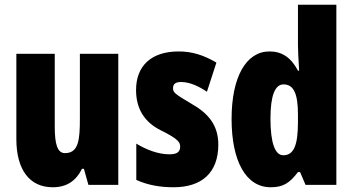

<svg xmlns="http://www.w3.org/2000/svg" viewBox="-20 -780 1489 810"><path d="M479 -553H317V-280C317 -191 312 -134 254 -134C222 -134 211 -172 211 -246V-553H49V-193C49 -64 105 10 202 10C261 10 300 -16 326 -68H334L353 0H479Z M901 -170C901 -255 855 -304 788 -342C717 -384 710 -390 710 -408C710 -426 721 -434 744 -434C782 -434 820 -415 853 -393L893 -516C840 -547 791 -563 734 -563C619 -563 554 -503 554 -400C554 -322 589 -265 657 -231C734 -193 740 -179 740 -161C740 -138 725 -129 695 -129C645 -129 595 -150 555 -174V-21C606 2 658 10 712 10C831 10 901 -51 901 -170Z M1122 10C1175 10 1202 -8 1237 -54H1246L1269 0H1399V-760H1237V-588C1237 -567 1239 -532 1242 -482H1237C1207 -539 1168 -563 1117 -563C1018 -563 957 -455 957 -278C957 -101 1017 10 1122 10ZM1175 -125C1141 -125 1121 -175 1121 -280C1121 -376 1140 -424 1176 -424C1219 -424 1237 -385 1237 -297V-265C1237 -166 1219 -125 1175 -125Z"/></svg>

Font: Noto Sans Myanmar ExtraCondensed Black
Style: Regular
Weight: 900
Width: 2
Designer: Monotype Design Team
Foundry: Monotype Imaging Inc.
Version: Version 2.107